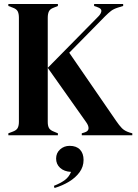

<svg xmlns="http://www.w3.org/2000/svg" viewBox="-20 -680 694 965"><path d="M22 0V-10L43 -18Q63 -25 69 -37Q75 -49 75 -68V-591Q75 -611 69 -623Q63 -635 43 -642L22 -650V-660H271V-650L249 -641Q232 -635 226 -623Q220 -611 220 -590V-67Q220 -47 226.5 -36Q233 -25 252 -18L271 -10V0ZM391 0V-10L404 -14Q424 -20 425 -34Q426 -48 413 -66L220 -339L474 -597Q488 -611 489.5 -624Q491 -637 470 -644L453 -650V-660H599V-650L573 -642Q551 -635 538 -625Q525 -615 508 -598L328 -415L564 -72Q579 -50 592.5 -36Q606 -22 631 -14L645 -10V0ZM254 265 251 254Q286 240 306.5 224.5Q327 209 337 184Q302 182 282 163.5Q262 145 262 117Q262 89 282 71Q302 53 330 53Q364 53 382 72Q400 91 400 124Q400 158 380 185.5Q360 213 327 233Q294 253 254 265Z"/></svg>

Font: DeepMind Serif Display
Style: Regular
Weight: 400
Designer: Frank Grießhammer / Modifications: Colophon Foundry
Foundry: Colophon Foundry
Version: Version 5.003; ttfautohint (v1.8.2)